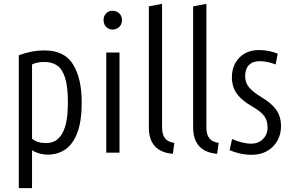

<svg xmlns="http://www.w3.org/2000/svg" viewBox="-20 -796 1519 1001"><path d="M78 185V-508Q111 -520 143.5 -526.5Q176 -533 213 -533Q316 -533 361 -460Q406 -387 406 -262Q406 -165 383.5 -105Q361 -45 321.5 -17.5Q282 10 230 10Q205 10 183 3.5Q161 -3 147 -13V185ZM221 -50Q241 -50 260.5 -58Q280 -66 297 -88.5Q314 -111 324 -153Q334 -195 334 -262Q334 -344 319.5 -390Q305 -436 278 -454.5Q251 -473 212 -473Q173 -473 147 -460V-73Q173 -50 221 -50Z M534 0V-522H603V0ZM567 -642Q547 -642 533.5 -655.5Q520 -669 520 -691Q520 -713 533.5 -726.5Q547 -740 567 -740Q587 -740 601.5 -726.5Q616 -713 616 -691Q616 -669 601.5 -655.5Q587 -642 567 -642Z M881 6Q756 -5 756 -132V-763L825 -776V-132Q825 -95 840 -75.5Q855 -56 889 -51Z M1112 6Q987 -5 987 -132V-763L1056 -776V-132Q1056 -95 1071 -75.5Q1086 -56 1120 -51Z M1292 11Q1260 11 1229.5 4Q1199 -3 1177 -13L1190 -71Q1213 -61 1239.5 -54Q1266 -47 1289 -47Q1327 -47 1351 -71Q1375 -95 1375 -131Q1375 -166 1358.5 -190Q1342 -214 1290 -244Q1238 -274 1213.5 -309.5Q1189 -345 1189 -393Q1189 -455 1227.5 -495Q1266 -535 1331 -535Q1359 -535 1384.5 -529.5Q1410 -524 1428 -516L1417 -460Q1397 -468 1375.5 -472.5Q1354 -477 1334 -477Q1297 -477 1277.5 -456.5Q1258 -436 1258 -399Q1258 -365 1278.5 -340.5Q1299 -316 1345 -288Q1396 -258 1420.5 -223Q1445 -188 1445 -138Q1445 -74 1402.5 -31.5Q1360 11 1292 11Z"/></svg>

Font: Ubuntu Sans Condensed
Style: Regular
Weight: 400
Width: 3
Designer: Dalton Maag Ltd
Foundry: Dalton Maag Ltd
Version: Version 1.006; ttfautohint (v1.8.4.7-5d5b)